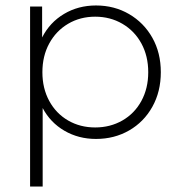

<svg xmlns="http://www.w3.org/2000/svg" viewBox="-20 -504 649 702"><path d="M331 4Q267 4 215.5 -26Q164 -56 136 -109V178H90V-480H134V-367Q162 -422 214 -453Q266 -484 331 -484Q398 -484 452 -452.5Q506 -421 537 -366Q568 -311 568 -240Q568 -169 537 -113.5Q506 -58 452 -27Q398 4 331 4ZM328 -38Q383 -38 427.5 -63.5Q472 -89 497 -135Q522 -181 522 -240Q522 -299 497 -345Q472 -391 427.5 -417Q383 -443 328 -443Q273 -443 229 -417Q185 -391 160 -345Q135 -299 135 -240Q135 -181 160 -135Q185 -89 229 -63.5Q273 -38 328 -38Z"/></svg>

Font: Montserrat Ace
Style: Light
Weight: 300
Designer: Julieta Ulanovsky
Foundry: Julieta Ulanovsky
Version: Version 1